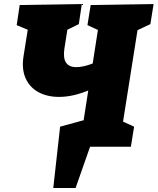

<svg xmlns="http://www.w3.org/2000/svg" viewBox="-20 -730 784 955"><path d="M245 205 279 -100 396 -132 419 -280Q342 -248 274 -248Q215 -248 171.5 -271.5Q128 -295 107.5 -340.5Q87 -386 97 -450L118 -582L63 -605L78 -705L387 -710L372 -610L315 -582L300 -486Q287 -396 360 -396Q393 -396 441 -414L467 -581L415 -605L431 -705L744 -710L728 -610L664 -580L592 -125L647 -100L631 0H428L356 205Z"/></svg>

Font: Bitter Black
Style: Italic
Weight: 900
Italic angle: -9°
Designer: Sol Matas, and Bitter project Authors
Foundry: Sol Matas
Version: Version 2.001